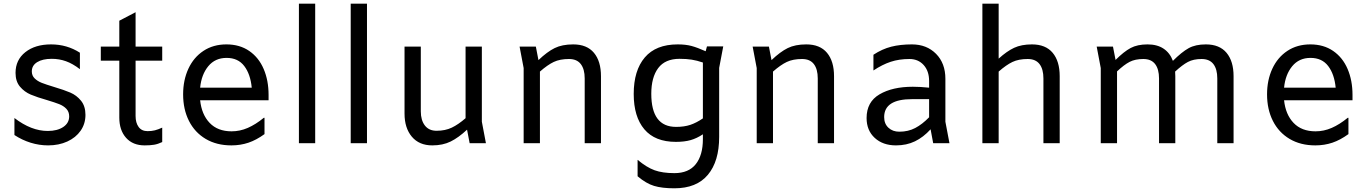

<svg xmlns="http://www.w3.org/2000/svg" viewBox="-20 -774 7400 1038"><path d="M58 -44V-136Q149 -66 238 -66Q290 -66 322 -87.5Q354 -109 354 -145Q354 -170 338.5 -186Q323 -202 300 -211Q277 -220 234 -233Q181 -248 146.5 -262.5Q112 -277 88 -305.5Q64 -334 64 -380Q64 -450 117 -492Q170 -534 256 -534Q342 -534 412 -489V-400Q373 -430 336.5 -443Q300 -456 260 -456Q210 -456 181 -438Q152 -420 152 -388Q152 -365 167.5 -350Q183 -335 206 -326Q229 -317 272 -304Q326 -288 360 -273.5Q394 -259 418 -229.5Q442 -200 442 -153Q442 -105 416 -67.5Q390 -30 344 -9Q298 12 240 12Q192 12 145.5 -2.5Q99 -17 58 -44Z M713 -522H857V-446H713V-147Q713 -110 729.5 -87.5Q746 -65 778 -65Q800 -65 817.5 -69.5Q835 -74 857 -84V-6Q834 5 813 8.5Q792 12 762 12Q698 12 661.5 -29Q625 -70 625 -138V-446H525V-522H625V-662L713 -708Z M1432 -232H1062Q1070 -155 1113.5 -109.5Q1157 -64 1232 -64Q1277 -64 1319.5 -82.5Q1362 -101 1406 -137H1410V-49Q1366 -17 1323 -2.5Q1280 12 1231 12Q1151 12 1092 -23Q1033 -58 1001.5 -120.5Q970 -183 970 -264Q970 -341 998.5 -402.5Q1027 -464 1080 -499Q1133 -534 1204 -534Q1276 -534 1327.5 -498.5Q1379 -463 1405.5 -401Q1432 -339 1432 -261ZM1062 -300H1341Q1334 -373 1300.5 -417Q1267 -461 1205 -461Q1143 -461 1106 -416Q1069 -371 1062 -300Z M1596 -754H1684V0H1596Z M1876 -754H1964V0H1876Z M2519 0 2505 -73Q2459 -30 2416.5 -9Q2374 12 2317 12Q2246 12 2206.5 -35Q2167 -82 2167 -160V-522H2255V-172Q2255 -124 2277 -95.5Q2299 -67 2340 -67Q2387 -67 2422.5 -84Q2458 -101 2497 -135V-522H2585V-116L2607 0Z M3229 -362V0H3141V-350Q3141 -400 3120 -427.5Q3099 -455 3056 -455Q3007 -455 2973.5 -439Q2940 -423 2899 -387V0H2811V-406L2789 -522H2877L2891 -449Q2938 -494 2978.5 -514Q3019 -534 3079 -534Q3153 -534 3191 -488.5Q3229 -443 3229 -362Z M3890 -523 3868 -407V-34Q3868 98 3807 171Q3746 244 3626 244Q3559 244 3516 231Q3473 218 3427 179V90Q3476 131 3519 146.5Q3562 162 3626 162Q3703 162 3741.5 113.5Q3780 65 3780 -22V-48Q3747 -26 3713.5 -16.5Q3680 -7 3634 -7Q3521 -7 3463.5 -75Q3406 -143 3406 -266Q3406 -393 3466 -463.5Q3526 -534 3644 -534Q3687 -534 3718.5 -525.5Q3750 -517 3795 -497L3802 -523ZM3780 -134V-436Q3748 -447 3719.5 -451.5Q3691 -456 3654 -456Q3576 -456 3538.5 -406Q3501 -356 3501 -267Q3501 -88 3635 -88Q3679 -88 3712 -99Q3745 -110 3780 -134Z M4489 -362V0H4401V-350Q4401 -400 4380 -427.5Q4359 -455 4316 -455Q4267 -455 4233.5 -439Q4200 -423 4159 -387V0H4071V-406L4049 -522H4137L4151 -449Q4198 -494 4238.5 -514Q4279 -534 4339 -534Q4413 -534 4451 -488.5Q4489 -443 4489 -362Z M5025 0 5011 -75Q4972 -32 4926.5 -10Q4881 12 4824 12Q4753 12 4709 -28.5Q4665 -69 4665 -136Q4665 -223 4735 -264Q4805 -305 4915 -305Q4955 -305 5003 -300V-336Q5003 -390 4973.5 -422.5Q4944 -455 4897 -455Q4841 -455 4795.5 -440Q4750 -425 4702 -393V-478Q4749 -509 4798 -521.5Q4847 -534 4910 -534Q4990 -534 5040.5 -483Q5091 -432 5091 -348V-116L5113 0ZM5003 -140V-238H4911Q4760 -238 4760 -141Q4760 -105 4783 -83.5Q4806 -62 4842 -62Q4890 -62 4928 -82Q4966 -102 5003 -140Z M5709 -362V0H5621V-350Q5621 -400 5600 -427.5Q5579 -455 5536 -455Q5487 -455 5453.5 -439Q5420 -423 5379 -387V0H5291V-754H5379V-457Q5423 -497 5462.5 -515.5Q5502 -534 5559 -534Q5633 -534 5671 -488.5Q5709 -443 5709 -362Z M6649 -362V0H6561V-350Q6561 -400 6540 -427.5Q6519 -455 6476 -455Q6432 -455 6402 -439Q6372 -423 6333 -387Q6334 -379 6334 -362V0H6246V-350Q6246 -400 6225 -427.5Q6204 -455 6161 -455Q6117 -455 6087 -439.5Q6057 -424 6019 -388V0H5931V-406L5909 -522H5997L6011 -450Q6056 -495 6092.5 -514.5Q6129 -534 6184 -534Q6236 -534 6270.5 -511Q6305 -488 6321 -445Q6369 -493 6406 -513.5Q6443 -534 6499 -534Q6573 -534 6611 -488.5Q6649 -443 6649 -362Z M7292 -232H6922Q6930 -155 6973.5 -109.5Q7017 -64 7092 -64Q7137 -64 7179.5 -82.5Q7222 -101 7266 -137H7270V-49Q7226 -17 7183 -2.5Q7140 12 7091 12Q7011 12 6952 -23Q6893 -58 6861.5 -120.5Q6830 -183 6830 -264Q6830 -341 6858.5 -402.5Q6887 -464 6940 -499Q6993 -534 7064 -534Q7136 -534 7187.5 -498.5Q7239 -463 7265.5 -401Q7292 -339 7292 -261ZM6922 -300H7201Q7194 -373 7160.5 -417Q7127 -461 7065 -461Q7003 -461 6966 -416Q6929 -371 6922 -300Z"/></svg>

Font: AmikoRegular
Style: Regular
Weight: 400
Designer: Pablo Impallari, Rodrigo Fuenzalida, Andres Torresi
Foundry: Impallari Type
Version: Version 1.000; ttfautohint (v1.3)